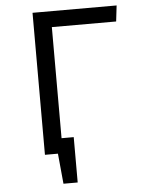

<svg xmlns="http://www.w3.org/2000/svg" viewBox="-57 -735 714 928"><g transform="rotate(-5 300.0 -271.0)"><path d="M535 -612H223V-73H282V147H213L199 0H136V-689H544Z"/></g></svg>

Font: Fira Mono
Style: Regular
Weight: 400
Designer: Carrois Corporate & Edenspiekermann AG
Foundry: Carrois Corporate GbR & Edenspiekermann AG
Version: Version 3.206;PS 003.206;hotconv 1.0.70;makeotf.lib2.5.58329